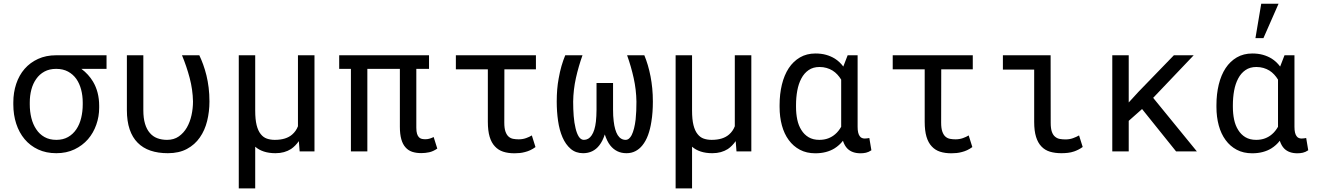

<svg xmlns="http://www.w3.org/2000/svg" viewBox="-20 -832 7241 1055"><path d="M565.4 -453.6V-528.3H288.6Q232.9 -528.3 189.2 -508.3Q145.5 -488.3 115.2 -453.6Q85 -418.9 69.1 -371.3Q53.2 -323.7 53.2 -269V-258.3Q53.2 -201.2 69.1 -152.3Q85 -103.5 115.2 -67.4Q145.5 -31.2 189.5 -10.7Q233.4 9.8 289.6 9.8Q345.2 9.8 389.2 -11.2Q433.1 -32.2 463.4 -66.9Q493.2 -101.6 509 -146.5Q524.9 -191.4 524.9 -239.7V-251Q524.9 -288.6 516.4 -322Q507.8 -355.5 491.2 -383.3Q479 -403.8 462.9 -421.4Q446.8 -439 427.2 -453.6ZM143.6 -258.3V-269Q143.6 -306.2 152.3 -339.6Q161.1 -373 179.2 -398.4Q196.8 -423.8 224.1 -438.7Q251.5 -453.6 288.6 -453.6Q326.2 -453.6 353.8 -438.7Q381.3 -423.8 399.4 -398.4Q417 -373 425.8 -339.6Q434.6 -306.2 434.6 -269V-258.3Q434.6 -219.2 426 -183.8Q417.5 -148.4 399.4 -121.6Q381.3 -94.7 354 -79.1Q326.7 -63.5 289.6 -63.5Q252 -63.5 224.4 -79.1Q196.8 -94.7 179.2 -121.6Q161.1 -148.4 152.3 -183.8Q143.6 -219.2 143.6 -258.3Z M767.6 -528.3H677.2V-227.1Q677.2 -166 692.4 -121.3Q707.5 -76.7 736.3 -47.9Q765.1 -18.6 806.9 -4.4Q848.6 9.8 902.3 9.8Q963.9 9.8 1007.3 -13.7Q1050.8 -37.1 1078.1 -76.7Q1105.5 -115.7 1118.2 -167.2Q1130.9 -218.8 1130.9 -274.4Q1130.9 -314.5 1126.5 -350.3Q1122.1 -386.2 1114.3 -418Q1106.4 -449.7 1096.4 -477.3Q1086.4 -504.9 1075.2 -528.3H980Q1005.4 -467.3 1022.2 -403.6Q1039.1 -339.8 1040.5 -274.4Q1040.5 -236.3 1032.2 -198.7Q1023.9 -161.1 1006.8 -131.3Q989.3 -101.1 962.4 -82.3Q935.5 -63.5 897.9 -63.5Q868.7 -63.5 844.5 -72.5Q820.3 -81.5 803.2 -101.6Q786.1 -121.1 776.9 -151.9Q767.6 -182.6 767.6 -226.1Z M1382.3 -528.3H1292V203.1H1382.3V-25.9Q1402.3 -8.3 1430.2 0.7Q1458 9.8 1493.7 9.8Q1519 9.8 1540.3 3.9Q1561.5 -2 1579.1 -13.2Q1591.3 -21.5 1602.1 -32.5Q1612.8 -43.5 1622.1 -56.6L1626.5 0H1708V-528.3H1617.2V-138.2Q1611.8 -124.5 1604 -113.3Q1596.2 -102.1 1585.4 -92.8Q1569.3 -78.6 1545.4 -71Q1521.5 -63.5 1489.7 -63.5Q1466.3 -63.5 1446.5 -70.3Q1426.8 -77.1 1412.6 -95.2Q1397.9 -113.3 1390.1 -144.5Q1382.3 -175.8 1382.3 -224.6Z M2337.4 -453.6V-528.3H1843.8V-453.6H1908.2V0H1998.5V-453.6H2177.2V-135.7Q2177.2 -94.7 2185.1 -66.9Q2192.9 -39.1 2208 -22.5Q2222.7 -5.4 2244.6 2Q2266.6 9.3 2294.4 9.3Q2317.4 9.3 2338.6 4.6Q2359.9 0 2382.8 -15.6L2362.8 -79.1Q2354.5 -74.7 2342.5 -70.8Q2330.6 -66.9 2317.9 -66.9Q2307.1 -66.9 2298.1 -68.8Q2289.1 -70.8 2282.2 -77.6Q2275.4 -84.5 2271.5 -96.9Q2267.6 -109.4 2267.6 -130.9V-453.6Z M2924.8 -451.2V-528.3H2484.9V-451.2H2660.6V-163.1Q2660.6 -113.8 2670.4 -80.8Q2680.2 -47.9 2699.2 -27.8Q2717.8 -7.3 2744.9 1.5Q2772 10.3 2807.1 10.3Q2821.8 10.3 2836.2 8.8Q2850.6 7.3 2864.7 3.4Q2878.9 0 2893.3 -6.6Q2907.7 -13.2 2922.4 -23.9L2902.3 -87.9Q2889.2 -79.6 2870.4 -73Q2851.6 -66.4 2830.1 -66.4Q2814 -66.4 2799.8 -69.1Q2785.6 -71.8 2774.9 -81.1Q2764.2 -90.3 2757.6 -108.6Q2751 -127 2751 -158.2L2751.5 -451.2Z M3180.7 -528.3H3085.9Q3074.7 -501.5 3065.4 -469.7Q3056.2 -438 3049.8 -400.9Q3044.4 -372.6 3041.7 -340.6Q3039.1 -308.6 3039.1 -273.4Q3039.1 -219.2 3046.4 -168.2Q3053.7 -117.2 3070.8 -77.6Q3087.9 -38.1 3115.7 -14.2Q3143.6 9.8 3184.1 9.8Q3211.9 9.8 3234.4 -1.2Q3256.8 -12.2 3272.9 -33.2Q3282.2 -44.9 3289.8 -60.1Q3297.4 -75.2 3303.2 -93.3Q3309.1 -75.2 3316.4 -60.1Q3323.7 -44.9 3333 -33.2Q3349.6 -12.2 3371.8 -1.2Q3394 9.8 3422.4 9.8Q3449.7 9.8 3471.4 -1.5Q3493.2 -12.7 3509.3 -32.7Q3528.8 -56.6 3541 -90.1Q3553.2 -123.5 3559.1 -163.1Q3563.5 -189 3565.4 -217Q3567.4 -245.1 3567.4 -273.4Q3567.4 -312 3564 -346.7Q3560.5 -381.3 3554.7 -411.6Q3548.3 -444.8 3539.6 -474.1Q3530.8 -503.4 3520.5 -528.3H3425.8Q3447.8 -466.8 3461.9 -403.1Q3476.1 -339.4 3477.1 -273.4Q3477.1 -247.6 3476.1 -222.7Q3475.1 -197.8 3472.7 -175.8Q3469.7 -149.4 3464.1 -127.2Q3458.5 -105 3450.7 -89.4Q3444.3 -77.1 3436 -70.3Q3427.7 -63.5 3417.5 -63.5Q3404.3 -63.5 3393.3 -70.1Q3382.3 -76.7 3374 -89.8Q3366.2 -102.5 3360.6 -121.6Q3355 -140.6 3352.1 -166Q3350.1 -180.2 3349.4 -196Q3348.6 -211.9 3348.6 -230V-376H3257.8V-230Q3257.8 -211.4 3256.8 -194.8Q3255.9 -178.2 3254.4 -164.1Q3251.5 -138.7 3245.6 -119.9Q3239.7 -101.1 3231.4 -88.9Q3223.1 -76.2 3212.2 -69.8Q3201.2 -63.5 3188.5 -63.5Q3171.9 -63.5 3160.6 -80.8Q3149.4 -98.1 3142.6 -127.4Q3135.3 -156.7 3132.3 -194.6Q3129.4 -232.4 3129.4 -273.4Q3130.4 -339.4 3144.5 -403.1Q3158.7 -466.8 3180.7 -528.3Z M3782.7 -528.3H3692.4V203.1H3782.7V-25.9Q3802.7 -8.3 3830.6 0.7Q3858.4 9.8 3894 9.8Q3919.4 9.8 3940.7 3.9Q3961.9 -2 3979.5 -13.2Q3991.7 -21.5 4002.4 -32.5Q4013.2 -43.5 4022.5 -56.6L4026.9 0H4108.4V-528.3H4017.6V-138.2Q4012.2 -124.5 4004.4 -113.3Q3996.6 -102.1 3985.8 -92.8Q3969.7 -78.6 3945.8 -71Q3921.9 -63.5 3890.1 -63.5Q3866.7 -63.5 3846.9 -70.3Q3827.1 -77.1 3813 -95.2Q3798.3 -113.3 3790.5 -144.5Q3782.7 -175.8 3782.7 -224.6Z M4692.4 -528.3H4637.7L4615.2 -470.2L4613.8 -466.3Q4604 -479.5 4592.3 -490.5Q4580.6 -501.5 4567.4 -509.8Q4545.4 -523.4 4519 -530.8Q4492.7 -538.1 4460.9 -538.1Q4412.6 -538.1 4375.7 -516.6Q4338.9 -495.1 4314 -457.5Q4289.1 -419.4 4276.4 -367.4Q4263.7 -315.4 4263.7 -254.4V-244.1Q4263.7 -189.5 4276.4 -142.8Q4289.1 -96.2 4314 -62.5Q4338.9 -28.3 4375.5 -9Q4412.1 10.3 4460 10.3Q4491.2 10.3 4517.6 3.4Q4543.9 -3.4 4565.4 -16.6Q4578.6 -24.9 4590.3 -35.4Q4602.1 -45.9 4611.8 -58.6Q4616.2 -44.9 4622.3 -34.2Q4628.4 -23.4 4636.2 -15.6Q4649.4 -2.4 4667.5 3.9Q4685.5 10.3 4708.5 10.3Q4724.1 10.3 4738.5 7.1Q4752.9 3.9 4768.1 -6.3L4756.8 -73.7Q4752 -72.8 4745.4 -71.8Q4738.8 -70.8 4731.4 -70.8Q4722.7 -70.8 4715.6 -74Q4708.5 -77.1 4703.6 -84.5Q4698.2 -91.8 4695.3 -104.2Q4692.4 -116.7 4692.4 -135.3ZM4354 -244.1V-254.4Q4354 -295.9 4360.8 -333.7Q4367.7 -371.6 4383.3 -400.9Q4398.4 -429.7 4423.1 -446.8Q4447.8 -463.9 4482.9 -463.9Q4503.9 -463.9 4521.7 -458.7Q4539.6 -453.6 4554.7 -444.3Q4569.3 -435.1 4581.1 -422.4Q4592.8 -409.7 4602.1 -394.5V-160.2Q4602.1 -150.9 4602.1 -146.2Q4602.1 -141.6 4602.1 -135.3Q4595.2 -123.5 4587.2 -113.3Q4579.1 -103 4569.3 -94.7Q4552.7 -80.1 4531 -71.8Q4509.3 -63.5 4481.9 -63.5Q4447.3 -63.5 4422.9 -78.1Q4398.4 -92.8 4383.3 -117.7Q4367.7 -142.1 4360.8 -174.8Q4354 -207.5 4354 -244.1Z M5325.2 -451.2V-528.3H4885.3V-451.2H5061V-163.1Q5061 -113.8 5070.8 -80.8Q5080.6 -47.9 5099.6 -27.8Q5118.2 -7.3 5145.3 1.5Q5172.4 10.3 5207.5 10.3Q5222.2 10.3 5236.6 8.8Q5251 7.3 5265.1 3.4Q5279.3 0 5293.7 -6.6Q5308.1 -13.2 5322.8 -23.9L5302.7 -87.9Q5289.6 -79.6 5270.8 -73Q5252 -66.4 5230.5 -66.4Q5214.4 -66.4 5200.2 -69.1Q5186 -71.8 5175.3 -81.1Q5164.6 -90.3 5158 -108.6Q5151.4 -127 5151.4 -158.2L5151.9 -451.2Z M5490.7 -528.3V-449.7H5662.6V-162.1Q5662.6 -112.8 5672.9 -79.8Q5683.1 -46.9 5702.6 -26.9Q5721.7 -6.8 5749.3 1.5Q5776.9 9.8 5812 9.8Q5830.1 9.8 5847.7 7.8Q5865.2 5.9 5882.3 0Q5893.6 -3.9 5905.3 -9.8Q5917 -15.6 5929.2 -24.4L5909.2 -87.9Q5895 -79.6 5876 -72.8Q5856.9 -65.9 5835 -65.9Q5818.8 -65.9 5804.2 -68.4Q5789.6 -70.8 5778.3 -80.1Q5766.6 -88.9 5760 -107.2Q5753.4 -125.5 5753.4 -157.2L5752.9 -528.3Z M6255.4 -232.9 6442.4 0H6556.6L6316.4 -294.4L6539.1 -528.3H6430.2L6235.8 -327.6L6182.1 -269V-528.3H6091.8V0H6182.1V-168Z M7092.8 -528.3H7038.1L7015.6 -470.2L7014.2 -466.3Q7004.4 -479.5 6992.7 -490.5Q6981 -501.5 6967.8 -509.8Q6945.8 -523.4 6919.4 -530.8Q6893.1 -538.1 6861.3 -538.1Q6813 -538.1 6776.1 -516.6Q6739.3 -495.1 6714.4 -457.5Q6689.5 -419.4 6676.8 -367.4Q6664.1 -315.4 6664.1 -254.4V-244.1Q6664.1 -189.5 6676.8 -142.8Q6689.5 -96.2 6714.4 -62.5Q6739.3 -28.3 6775.9 -9Q6812.5 10.3 6860.4 10.3Q6891.6 10.3 6918 3.4Q6944.3 -3.4 6965.8 -16.6Q6979 -24.9 6990.7 -35.4Q7002.4 -45.9 7012.2 -58.6Q7016.6 -44.9 7022.7 -34.2Q7028.8 -23.4 7036.6 -15.6Q7049.8 -2.4 7067.9 3.9Q7085.9 10.3 7108.9 10.3Q7124.5 10.3 7138.9 7.1Q7153.3 3.9 7168.5 -6.3L7157.2 -73.7Q7152.3 -72.8 7145.8 -71.8Q7139.2 -70.8 7131.8 -70.8Q7123 -70.8 7116 -74Q7108.9 -77.1 7104 -84.5Q7098.6 -91.8 7095.7 -104.2Q7092.8 -116.7 7092.8 -135.3ZM6754.4 -244.1V-254.4Q6754.4 -295.9 6761.2 -333.7Q6768.1 -371.6 6783.7 -400.9Q6798.8 -429.7 6823.5 -446.8Q6848.1 -463.9 6883.3 -463.9Q6904.3 -463.9 6922.1 -458.7Q6939.9 -453.6 6955.1 -444.3Q6969.7 -435.1 6981.4 -422.4Q6993.2 -409.7 7002.4 -394.5V-160.2Q7002.4 -150.9 7002.4 -146.2Q7002.4 -141.6 7002.4 -135.3Q6995.6 -123.5 6987.5 -113.3Q6979.5 -103 6969.7 -94.7Q6953.1 -80.1 6931.4 -71.8Q6909.7 -63.5 6882.3 -63.5Q6847.7 -63.5 6823.2 -78.1Q6798.8 -92.8 6783.7 -117.7Q6768.1 -142.1 6761.2 -174.8Q6754.4 -207.5 6754.4 -244.1ZM6910.2 -811.5 6878.4 -622.6H6922.4L7005.4 -811.5Z"/></svg>

Font: RobotoMono Nerd Font
Style: Regular
Weight: 400
Monospace: yes
Designer: Google
Version: Version 3.000;Nerd Fonts 3.2.1